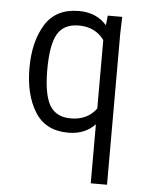

<svg xmlns="http://www.w3.org/2000/svg" viewBox="-48 -485 535 712"><g transform="rotate(5 219.0 -128.5)"><path d="M378.9 -437.5 377 -375V187.5H316.4V-32.2Q278.3 7.8 216.8 7.8Q131.8 7.8 92.3 -56.2Q52.7 -120.1 52.7 -218.8Q52.7 -317.4 92.3 -381.3Q131.8 -445.3 217.8 -445.3Q282.2 -445.3 321.3 -401.4L325.2 -437.5ZM316.4 -90.8V-345.7Q283.2 -391.6 221.7 -391.6Q166 -391.6 142.6 -351.6Q119.1 -311.5 119.1 -218.8Q119.1 -127 142.6 -86.4Q166 -45.9 221.7 -45.9Q283.2 -45.9 316.4 -90.8Z"/></g></svg>

Font: Sudo Light
Style: Regular
Weight: 300
Monospace: yes
Designer: Jens Kutilek
Foundry: Jens Kutilek
Version: Version 0.040